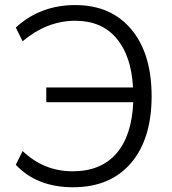

<svg xmlns="http://www.w3.org/2000/svg" viewBox="-20 -748 694 776"><path d="M275.4 8.8Q128.9 8.8 43.9 -82L71.3 -137.7Q157.2 -55.7 273.4 -55.7Q387.7 -55.7 450.2 -127.4Q512.7 -199.2 518.6 -335H167V-394.5H517.6Q510.7 -522.5 450.7 -593.3Q390.6 -664.1 284.2 -664.1Q169.9 -664.1 71.3 -581.1L43.9 -636.7Q142.6 -727.5 284.2 -727.5Q428.7 -727.5 510.7 -629.4Q592.8 -531.2 592.8 -359.4Q592.8 -186.5 509.3 -88.9Q425.8 8.8 275.4 8.8Z"/></svg>

Font: Min Sans Light
Style: Regular
Weight: 300
Designer: Jinseong-Kim, NotoSansCJK, Nunito
Foundry: Jinseong-Kim
Version: Version 1.400;Glyphs 3.1.2 (3151)